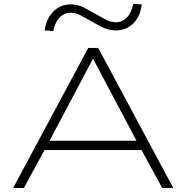

<svg xmlns="http://www.w3.org/2000/svg" viewBox="-20 -946 938 966"><path d="M46 0 424 -705H474L852 0H796L685 -204L721 -191H175L211 -204L100 0ZM447 -649 224 -228 194 -238H702L672 -228L449 -649ZM248 -790 205 -793Q212 -851 248 -887.5Q284 -924 336 -924Q373 -924 405.5 -906.5Q438 -889 464 -874Q486 -861 512 -847.5Q538 -834 563 -834Q596 -834 619 -858.5Q642 -883 650 -926L693 -924Q687 -865 651.5 -829Q616 -793 563 -793Q526 -793 493 -810Q460 -827 434 -842Q412 -855 386 -868.5Q360 -882 335 -882Q303 -882 279.5 -857Q256 -832 248 -790Z"/></svg>

Font: Nunito Sans 10pt Expanded ExtraLight
Style: Regular
Weight: 250
Width: 7
Designer: Vernon Adams
Foundry: Vernon Adams
Version: Version 3.101;gftools[0.9.27]